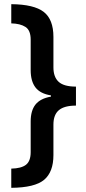

<svg xmlns="http://www.w3.org/2000/svg" viewBox="-20 -738 411 920"><path d="M34 70Q82 69 104.5 51.5Q127 34 127 -9V-156Q127 -208 150 -237Q173 -266 224 -275V-281Q173 -289 150 -319Q127 -349 127 -402V-548Q127 -593 102 -609Q77 -625 34 -626V-718Q143 -717 189.5 -681Q236 -645 236 -561V-415Q236 -369 261 -346Q286 -323 344 -323V-232Q288 -232 262 -210Q236 -188 236 -141V5Q236 86 191.5 123.5Q147 161 34 162Z"/></svg>

Font: Noto Sans Myanmar Condensed SemiBold
Style: Regular
Weight: 600
Width: 3
Designer: Monotype Design Team
Foundry: Monotype Imaging Inc.
Version: Version 2.107; ttfautohint (v1.8.4.7-5d5b)